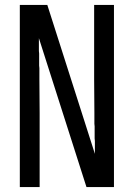

<svg xmlns="http://www.w3.org/2000/svg" viewBox="-20 -755 540 775"><path d="M60 0V-735H94H171L363 -134Q363 -160 363 -186L362 -196V-201V-211V-221V-245L361 -255V-260V-270V-289V-299Q360 -367 360 -436V-735H440V0H406H329L137 -601Q137 -575 137 -549L138 -539V-534V-524V-514V-490L139 -480V-475V-465V-446V-436Q140 -368 140 -299V0Z"/></svg>

Font: Iosevka SS01
Style: Regular
Weight: 400
Monospace: yes
Designer: Belleve Invis
Foundry: Belleve Invis
Version: 2.3.3; ttfautohint (v1.8.3)